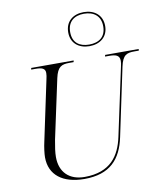

<svg xmlns="http://www.w3.org/2000/svg" viewBox="-104 -1078 996 1172"><g transform="rotate(-10 393.5 -492.0)"><path d="M495 -783C560 -783 610 -820 610 -888C610 -957 560 -994 495 -994C430 -994 381 -957 381 -888C381 -820 430 -783 495 -783ZM495 -793C435 -793 393 -822 393 -888C393 -953 435 -984 495 -984C555 -984 598 -953 598 -888C598 -822 555 -793 495 -793ZM324 10C483 10 554 -71 582 -204L671 -625C686 -696 712 -704 759 -704H786L787 -714H579L577 -704H601C641 -704 667 -698 667 -662C667 -653 665 -639 662 -627L572 -207C548 -95 489 -2 327 -2C233 -2 175 -57 175 -152C175 -180 180 -215 188 -257L267 -625C282 -694 308 -704 355 -704H382L384 -714H121L119 -704H146C184 -704 206 -697 206 -668C206 -658 204 -642 200 -627L122 -259C114 -225 109 -183 109 -162C109 -52 190 10 324 10Z"/></g></svg>

Font: Noto Serif Display Light
Style: Italic
Weight: 300
Italic angle: -12°
Designer: Monotype Design Team
Foundry: Monotype Imaging Inc.
Version: Version 2.009